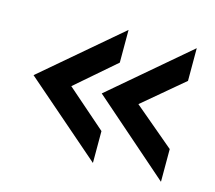

<svg xmlns="http://www.w3.org/2000/svg" viewBox="-77 -604 748 669"><g transform="rotate(15 297.5 -270.0)"><path d="M555 -29 276 -273 555 -511V-393L409 -270L555 -147ZM309 -31 30 -273 309 -511V-393L167 -270L309 -146Z"/></g></svg>

Font: Kulim Park SemiBold
Style: Regular
Weight: 600
Designer: Noponies / Dale Sattler
Foundry: Noponies
Version: Version 1.000; ttfautohint (v1.8.3)